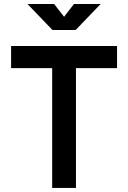

<svg xmlns="http://www.w3.org/2000/svg" viewBox="-20 -918 626 938"><path d="M234.9 0V-585H34.2V-693.4H551.8V-585H351.1V0ZM236.3 -771.5 114.3 -898.4H244.6L293 -835.9L341.3 -898.4H471.7L349.6 -771.5Z"/></svg>

Font: Caskaydia Cove SemiBold
Style: Regular
Weight: 600
Monospace: yes
Designer: Aaron Bell
Foundry: Saja Typeworks
Version: Version 4.300; ttfautohint (v1.8.3)